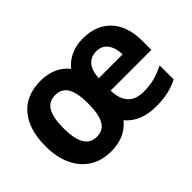

<svg xmlns="http://www.w3.org/2000/svg" viewBox="-98 -816 1086 1086"><g transform="rotate(-45 445.0 -273.0)"><path d="M622 -556Q730 -556 790.5 -490.5Q851 -425 851 -308V-236H525Q529 -99 652 -99Q699 -99 739 -109Q779 -119 822 -141V-29Q783 -9 741.5 0.5Q700 10 643 10Q584 10 537.5 -8.5Q491 -27 458 -66Q397 10 285 10Q211 10 156.5 -24Q102 -58 72 -122Q42 -186 42 -274Q42 -407 104.5 -481.5Q167 -556 286 -556Q337 -556 380.5 -537.5Q424 -519 454 -481Q516 -556 622 -556ZM624 -451Q583 -451 557 -423Q531 -395 527 -333H718Q717 -386 693.5 -418.5Q670 -451 624 -451ZM285 -440Q233 -440 209.5 -398.5Q186 -357 186 -274Q186 -191 210 -148.5Q234 -106 286 -106Q338 -106 361 -148.5Q384 -191 384 -274Q384 -357 361 -398.5Q338 -440 285 -440Z"/></g></svg>

Font: Noto Sans Arabic SemCond
Style: Bold
Weight: 700
Width: 4
Designer: Monotype Design Team, Nadine Chahine, Nizar Qandah and Khaled Hosny
Foundry: Monotype Imaging Inc.
Version: Version 2.012; ttfautohint (v1.8.4.7-5d5b)